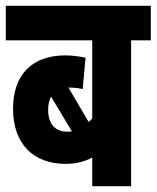

<svg xmlns="http://www.w3.org/2000/svg" viewBox="-20 -642 540 662"><path d="M500 -503V-622H0V-503H298V-234C294 -230 290 -225 286 -221L216 -340H218C237 -340 251 -338 265 -335L275 -443C251 -448 229 -451 205 -451C92 -451 25 -386 25 -267C25 -144 97 -77 206 -77C240 -77 271 -84 298 -99V0H432V-503ZM146 -264C146 -283 150 -297 156 -309L228 -189C223 -188 217 -188 212 -188C173 -188 146 -211 146 -264Z"/></svg>

Font: Noto Sans Devanagari ExtraCondensed ExtraBold
Style: Regular
Weight: 800
Width: 2
Designer: Jelle Bosma - Monotype Design Team
Foundry: Monotype Imaging Inc.
Version: Version 2.004